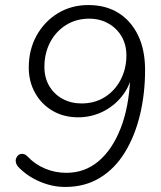

<svg xmlns="http://www.w3.org/2000/svg" viewBox="-20 -733 640 761"><path d="M238 8Q187 8 137 -13.5Q87 -35 52 -72Q45 -80 43 -89.5Q41 -99 44.5 -107Q48 -115 54.5 -119.5Q61 -124 70.5 -123Q80 -122 89 -113Q118 -82 158 -65Q198 -48 243 -48Q316 -48 370.5 -94Q425 -140 458 -224Q491 -308 496 -423L497 -451H506Q497 -394 464.5 -353Q432 -312 386.5 -290Q341 -268 290 -268Q233 -268 189 -293.5Q145 -319 119.5 -364Q94 -409 94 -465Q94 -536 125 -592Q156 -648 209.5 -680.5Q263 -713 330 -713Q399 -713 449 -682Q499 -651 527 -593.5Q555 -536 555 -456Q555 -362 535 -278.5Q515 -195 475.5 -130Q436 -65 376.5 -28.5Q317 8 238 8ZM303 -323Q356 -323 396 -348.5Q436 -374 458.5 -417.5Q481 -461 481 -513Q481 -556 462 -588.5Q443 -621 409.5 -640Q376 -659 334 -659Q281 -659 240.5 -633Q200 -607 178 -564Q156 -521 156 -468Q156 -425 175 -392.5Q194 -360 227.5 -341.5Q261 -323 303 -323Z"/></svg>

Font: Nunito ExtraLight Light
Style: Italic
Weight: 300
Italic angle: -9°
Version: Version 3.602